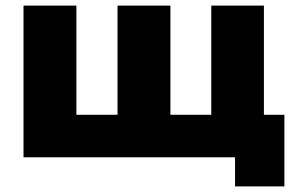

<svg xmlns="http://www.w3.org/2000/svg" viewBox="-20 -562 1036 686"><path d="M64 0V-542H252.9V-151.9H399.9V-542H588.9V-151.9H734.9V-542H922.9V-151.9H996.1V104H819.8V0Z"/></svg>

Font: Montserrat ExtraBold
Style: Regular
Weight: 800
Designer: Julieta Ulanovsky
Foundry: Julieta Ulanovsky
Version: Version 9.000